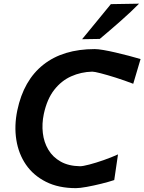

<svg xmlns="http://www.w3.org/2000/svg" viewBox="-20 -988 768 1021"><path d="M384 12.5Q291.5 12.5 224.8 -21Q158 -54.5 118.2 -112.2Q78.5 -170 66.8 -244.5Q55 -319 72 -401Q105.5 -561 210.5 -644Q315.5 -727 484 -727Q501 -727 530.2 -722Q559.5 -717 594.5 -708.8Q629.5 -700.5 664.5 -691.5Q699.5 -682.5 727.5 -674L688.5 -542.5Q641.5 -560.5 595.8 -575Q550 -589.5 516 -598.2Q482 -607 470.5 -607Q411 -605.5 358.8 -582.2Q306.5 -559 268.2 -510Q230 -461 213 -382Q202 -329.5 207.8 -280.5Q213.5 -231.5 237 -192Q260.5 -152.5 302.5 -128.8Q344.5 -105 406 -104Q420.5 -104 455 -113Q489.5 -122 531 -136.5Q572.5 -151 607.5 -167L587.5 -30.5Q559 -21 518.8 -11Q478.5 -1 441 5.8Q403.5 12.5 384 12.5ZM416.5 -779.5Q456 -827 493.5 -873.2Q531 -919.5 569.5 -966L719.5 -968.5Q679.5 -927.5 622 -876.8Q564.5 -826 510.5 -781Z"/></svg>

Font: Commissioner Loud SemiBold
Style: Italic
Weight: 600
Italic angle: -12°
Designer: Kostas Bartsokas
Foundry: Kostas Bartsokas
Version: Version 1.000; ttfautohint (v1.8.3)